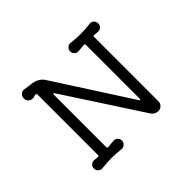

<svg xmlns="http://www.w3.org/2000/svg" viewBox="-147 -1003 1293 1293"><g transform="rotate(-45 500.0 -356.5)"><path d="M815 -731Q832 -733 844 -721Q856 -709 856 -692Q856 -676 845 -664.5Q834 -653 818 -653Q811 -653 801 -654Q791 -655 781 -656H779Q772 -656 772 -648V-35Q772 -15 758.5 -1.5Q745 12 725 12Q694 12 676 -14L316 -567Q313 -572 310 -572Q305 -572 305 -564V-64Q305 -55 314 -55Q328 -57 342.5 -58Q357 -59 369 -60Q386 -62 398.5 -50Q411 -38 411 -21Q411 -4 398.5 7.5Q386 19 369 18Q341 15 319 13.5Q297 12 277 12Q258 12 236 13.5Q214 15 185 18Q169 19 156.5 7.5Q144 -4 144 -21Q144 -38 155 -49Q166 -60 182 -60Q190 -60 199.5 -59Q209 -58 219 -57H221Q228 -57 228 -65V-643Q228 -652 220 -652Q211 -652 202.5 -649Q194 -646 185 -646Q168 -646 156 -658.5Q144 -671 144 -689Q144 -708 158 -720.5Q172 -733 191 -730Q204 -728 218 -726Q232 -724 245 -722Q273 -721 297.5 -708Q322 -695 337 -672L684 -133Q687 -128 690 -128Q695 -128 695 -136V-649Q695 -658 686 -658Q672 -657 657.5 -656Q643 -655 631 -653Q614 -652 601.5 -663.5Q589 -675 589 -692Q589 -709 601.5 -721Q614 -733 631 -731Q660 -728 681.5 -726.5Q703 -725 723 -725Q743 -725 764.5 -726.5Q786 -728 815 -731Z"/></g></svg>

Font: Kiwi Maru
Style: Regular
Weight: 400
Designer: Hiroki-Chan
Version: Version 1.100